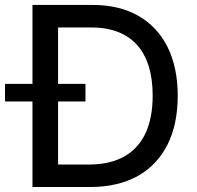

<svg xmlns="http://www.w3.org/2000/svg" viewBox="-47 -747 788 767"><path d="M314.3 0C462 0 567.5 -60.4 622.2 -169.4C649.5 -223.7 663 -289.1 663 -364.7C663 -515.6 607.2 -625.7 505.7 -683.9C454.9 -712.7 393.8 -727.3 322.8 -727.3H132.5V-637.4H316.4C477.3 -637.4 562.9 -543.3 562.9 -364.7C562.9 -248.6 525.9 -165.8 450.6 -122.5C412.6 -100.9 365.4 -89.8 308.6 -89.8H136.4V0ZM82.7 -727.3V0H185V-727.3ZM294.4 -341.6V-411.9H-27V-341.6Z"/></svg>

Font: Inter 465
Style: Regular
Weight: 400
Designer: Rasmus Andersson
Foundry: rsms
Version: Version 3.019;Glyphs 3.1.2 (3151)